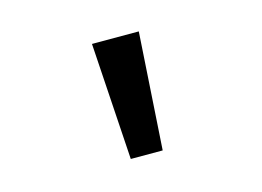

<svg xmlns="http://www.w3.org/2000/svg" viewBox="-57 -877 714 523"><g transform="rotate(-15 300.0 -615.0)"><path d="M255 -450H345L366 -780H234Z"/></g></svg>

Font: CommitMono
Style: 600Regular
Weight: 600
Monospace: yes
Designer: Eigil Nikolajsen
Foundry: Eigil Nikolajsen
Version: Version 1.143